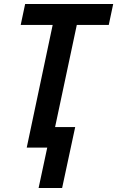

<svg xmlns="http://www.w3.org/2000/svg" viewBox="-20 -734 583 955"><path d="M172 201H289L354 -102H254L362 -610H521L543 -714H105L83 -610H242L113 0H215Z"/></svg>

Font: Noto Sans SemiCondensed SemiBold
Style: Italic
Weight: 600
Width: 4
Italic angle: -12°
Designer: Monotype Design Team
Foundry: Monotype Imaging Inc.
Version: Version 2.013